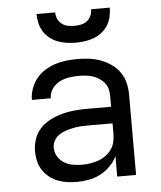

<svg xmlns="http://www.w3.org/2000/svg" viewBox="-53 -786 706 841"><g transform="rotate(-5 300.0 -366.0)"><path d="M251 8Q230 8 208.5 5Q187 2 167 -6Q147 -14 130 -27.5Q113 -41 101.5 -59Q90 -77 85 -98Q80 -119 80 -141Q80 -169 89 -195.5Q98 -222 117 -242Q136 -262 160.5 -274.5Q185 -287 212 -294.5Q239 -302 266.5 -304.5Q294 -307 321 -307H429V-355Q429 -371 425 -386Q421 -401 411 -413Q401 -425 387.5 -433.5Q374 -442 359.5 -446.5Q345 -451 329.5 -452.5Q314 -454 299 -454Q277 -454 255 -450.5Q233 -447 213.5 -436.5Q194 -426 181.5 -407.5Q169 -389 169 -367Q169 -367 169 -367Q169 -367 169 -367H86Q86 -367 86 -367Q86 -367 86 -367Q86 -392 94.5 -416Q103 -440 118.5 -459.5Q134 -479 155 -492.5Q176 -506 200 -514Q224 -522 249 -525Q274 -528 299 -528Q325 -528 350.5 -525Q376 -522 400.5 -513Q425 -504 447 -489Q469 -474 484 -453Q499 -432 505.5 -406.5Q512 -381 512 -355V0H429V-90Q418 -66 398.5 -46.5Q379 -27 355 -14.5Q331 -2 304.5 3Q278 8 251 8ZM282 -65Q300 -65 318 -68Q336 -71 353 -77Q370 -83 385 -94Q400 -105 410.5 -120Q421 -135 425 -153Q429 -171 429 -189V-234H321Q305 -234 288 -233Q271 -232 255 -228.5Q239 -225 223 -220Q207 -215 193 -205.5Q179 -196 171 -181Q163 -166 163 -150Q163 -129 174 -111Q185 -93 202.5 -82.5Q220 -72 240.5 -68.5Q261 -65 282 -65ZM300 -600Q280 -600 259.5 -603Q239 -606 220.5 -613Q202 -620 185.5 -633Q169 -646 158.5 -663Q148 -680 143.5 -700Q139 -720 139 -740H221Q221 -725 227 -711.5Q233 -698 244.5 -689Q256 -680 270.5 -677Q285 -674 300 -674Q315 -674 329.5 -677Q344 -680 355.5 -689Q367 -698 373 -711.5Q379 -725 379 -740H461Q461 -720 456.5 -700Q452 -680 441.5 -663Q431 -646 414.5 -633Q398 -620 379.5 -613Q361 -606 340.5 -603Q320 -600 300 -600Z"/></g></svg>

Font: Iosevka Custom Extended
Style: Regular
Weight: 400
Width: 7
Monospace: yes
Designer: Belleve Invis
Foundry: Belleve Invis
Version: Version 11.2.4; ttfautohint (v1.8.4)